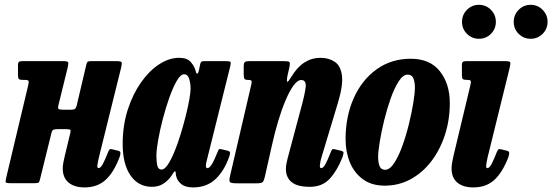

<svg xmlns="http://www.w3.org/2000/svg" viewBox="-20 -780 2350 817"><path d="M495.5 -492.5 401 -111Q399.5 -105 396.8 -91.8Q394 -78.5 394 -75Q394 -64.5 399 -64.5Q408 -64.5 417.5 -82.2Q427 -100 439.5 -131.5Q443 -141.5 446.5 -144.2Q450 -147 458.5 -144.5L483.5 -138.5Q492.5 -136 492.5 -128.8Q492.5 -121.5 488.5 -110.5Q463.5 -45 428.5 -13.8Q393.5 17.5 339.5 17.5Q297 17.5 272 -3Q247 -23.5 247 -63.5Q247 -74 249.8 -89.5Q252.5 -105 255.5 -116L279 -213.5Q282 -225.5 278.2 -228Q274.5 -230.5 259.5 -230.5H227.5Q213 -230.5 207.5 -228.2Q202 -226 199 -214.5L150 -16Q147.5 -5.5 143.8 -3Q140 -0.5 126.5 -0.5H23.5Q4 -0.5 3.8 -6.2Q3.5 -12 7 -26.5L100 -417Q103.5 -431.5 101.2 -435.8Q99 -440 85.5 -440H78.5Q64 -440 60.2 -443.8Q56.5 -447.5 56.5 -462V-501.5Q56.5 -514 61 -517Q65.5 -520 77.5 -520H244.5Q266.5 -520 269.5 -515.8Q272.5 -511.5 268 -492.5L229.5 -336Q225.5 -320.5 228.8 -316.8Q232 -313 252 -313H280.5Q294.5 -313 299 -316.8Q303.5 -320.5 306.5 -331.5L346.5 -501.5Q348.5 -512 351.8 -516Q355 -520 367 -520H472Q494 -520 497 -515.5Q500 -511 495.5 -492.5Z M956 -115Q934.5 -53 897 -17.8Q859.5 17.5 801 17.5Q768 17.5 750.5 2.5Q733 -12.5 729.5 -31.5Q728 -36 728 -38.8Q728 -41.5 728 -45Q726.5 -52.5 723.8 -51.2Q721 -50 715 -40.5Q702.5 -18.5 680.2 -1.8Q658 15 627 15Q569 15 535.5 -33.2Q502 -81.5 502 -167.5Q502 -245.5 523.2 -312Q544.5 -378.5 579.5 -428.5Q614.5 -478.5 657 -506.2Q699.5 -534 742.5 -534Q776.5 -534 792.2 -515.5Q808 -497 812 -479.5Q814.5 -467.5 818.8 -466.5Q823 -465.5 827 -483L831.5 -505.5Q833 -513.5 836.5 -516.8Q840 -520 850.5 -520H942Q958.5 -520 960.8 -516Q963 -512 960 -499L860 -97.5Q858.5 -93 857.2 -85.8Q856 -78.5 856 -75Q856 -64.5 862.5 -64.5Q871 -64.5 881 -80.2Q891 -96 906 -133.5Q909.5 -142.5 911.8 -144.8Q914 -147 927 -144L949.5 -138.5Q957 -136.5 958.5 -132Q960 -127.5 956 -115ZM791 -402.5Q791 -425 785 -444.5Q779 -464 763.5 -464Q748.5 -464 732.5 -436.5Q716.5 -409 701 -365.8Q685.5 -322.5 673 -274.5Q660.5 -226.5 653 -184.2Q645.5 -142 645.5 -117.5Q645.5 -92 649.5 -75.2Q653.5 -58.5 667.5 -58.5Q680 -58.5 694 -79.2Q708 -100 722 -133.8Q736 -167.5 748.2 -207.5Q760.5 -247.5 770.2 -286.2Q780 -325 785.5 -356Q791 -387 791 -402.5Z M1043.5 -520H1186.5Q1208 -520 1211.5 -516Q1215 -512 1211.5 -494L1203.5 -459Q1198.5 -432 1202.8 -432Q1207 -432 1219 -452Q1244.5 -494.5 1275.5 -514.2Q1306.5 -534 1343 -534Q1379 -534 1404.2 -517.2Q1429.5 -500.5 1435 -458.8Q1440.5 -417 1417.5 -341L1348 -110.5Q1345.5 -103.5 1343.2 -90.8Q1341 -78 1341 -75Q1341 -64.5 1347 -64.5Q1355.5 -64.5 1364.8 -81.5Q1374 -98.5 1386 -129Q1390.5 -141 1393.5 -144Q1396.5 -147 1406 -144.5L1433 -138Q1442 -135.5 1441.8 -129.8Q1441.5 -124 1436.5 -109Q1414.5 -53.5 1382.8 -19.2Q1351 15 1298.5 15Q1245.5 15 1221 -5Q1196.5 -25 1196.5 -61.5Q1196.5 -72 1199 -85Q1201.5 -98 1204.5 -108.5L1261 -320Q1276.5 -376 1280.5 -407.8Q1284.5 -439.5 1262 -439.5Q1246 -439.5 1228.8 -415.8Q1211.5 -392 1194.8 -352.2Q1178 -312.5 1163.5 -263.8Q1149 -215 1138 -165.5L1107 -28Q1103.5 -12 1098.5 -6Q1093.5 0 1074.5 0H989Q963.5 0 958.8 -4.8Q954 -9.5 958.5 -29.5L1049.5 -421Q1052.5 -434 1049.2 -437Q1046 -440 1037.5 -440H1034.5Q1022.5 -440 1019.8 -445.2Q1017 -450.5 1017 -465V-495Q1017 -512 1021.8 -516Q1026.5 -520 1043.5 -520Z M1450.5 -187.5Q1450.5 -284.5 1485 -362Q1519.5 -439.5 1582.2 -484.8Q1645 -530 1728 -530Q1810 -530 1852 -476.5Q1894 -423 1894 -342Q1894 -269 1873 -205.2Q1852 -141.5 1814.8 -93Q1777.5 -44.5 1727 -17.2Q1676.5 10 1617.5 10Q1561.5 10 1524.5 -17Q1487.5 -44 1469 -88.8Q1450.5 -133.5 1450.5 -187.5ZM1589 -112.5Q1589 -88.5 1595.2 -73Q1601.5 -57.5 1619 -57.5Q1638.5 -57.5 1657.2 -86Q1676 -114.5 1692 -158.8Q1708 -203 1720 -252Q1732 -301 1738.8 -343Q1745.5 -385 1745.5 -407.5Q1745.5 -431 1739 -446.8Q1732.5 -462.5 1714.5 -462.5Q1695 -462.5 1676.5 -433.8Q1658 -405 1642.2 -360.5Q1626.5 -316 1614.5 -267Q1602.5 -218 1595.8 -176.2Q1589 -134.5 1589 -112.5Z M2149 -492.5 2055 -111Q2053.5 -105 2051 -91.8Q2048.5 -78.5 2048.5 -75Q2048.5 -64.5 2053.5 -64.5Q2062.5 -64.5 2071.8 -82.2Q2081 -100 2093.5 -131.5Q2097.5 -141.5 2100.8 -144.2Q2104 -147 2113 -144.5L2137.5 -138.5Q2147 -136 2146.8 -128.8Q2146.5 -121.5 2143 -110.5Q2117.5 -45 2082.8 -13.8Q2048 17.5 1994 17.5Q1951 17.5 1926.2 -3Q1901.5 -23.5 1901.5 -63.5Q1901.5 -74 1904.2 -89.5Q1907 -105 1909.5 -116L1981.5 -417Q1985 -431.5 1983 -435.8Q1981 -440 1969.5 -440H1967.5Q1953 -440 1949.2 -443.8Q1945.5 -447.5 1945.5 -462V-501.5Q1945.5 -514 1950 -517Q1954.5 -520 1966.5 -520H2126Q2147.5 -520 2150.5 -515.8Q2153.5 -511.5 2149 -492.5ZM2238 -615Q2208 -615 2187 -636Q2166 -657 2166 -687Q2166 -717 2187 -738.2Q2208 -759.5 2238 -759.5Q2268 -759.5 2289 -738.2Q2310 -717 2310 -687Q2310 -657 2289 -636Q2268 -615 2238 -615ZM2018 -615Q1988 -615 1967 -636Q1946 -657 1946 -687Q1946 -717 1967 -738.2Q1988 -759.5 2018 -759.5Q2048 -759.5 2069 -738.2Q2090 -717 2090 -687Q2090 -657 2069 -636Q2048 -615 2018 -615Z"/></svg>

Font: Besley* Condensed
Style: Bold Italic
Weight: 700
Width: 3
Italic angle: -13°
Designer: Owen Earl
Foundry: indestructible type*
Version: Version 3.000; ttfautohint (v1.8.3)